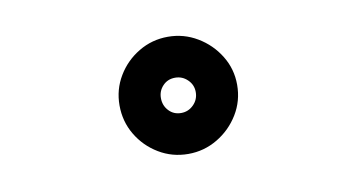

<svg xmlns="http://www.w3.org/2000/svg" viewBox="-41 -853 753 418"><g transform="rotate(-10 336.0 -643.5)"><path d="M347 -514Q311.5 -514 282 -531.8Q252.5 -549.5 235 -579Q217.5 -608.5 217.5 -644Q217.5 -679 235 -708.2Q252.5 -737.5 282 -755.2Q311.5 -773 347 -773Q382 -773 411.8 -755.2Q441.5 -737.5 459.5 -708.2Q477.5 -679 477.5 -644Q477.5 -608.5 459.5 -579Q441.5 -549.5 411.8 -531.8Q382 -514 347 -514ZM347 -604.5Q363 -604.5 374.5 -616Q386 -627.5 386 -644Q386 -660 374.5 -671.2Q363 -682.5 347 -682.5Q330.5 -682.5 319.8 -671.2Q309 -660 309 -644Q309 -627.5 319.8 -616Q330.5 -604.5 347 -604.5Z"/></g></svg>

Font: Trispace Expanded
Style: Bold
Weight: 700
Width: 7
Designer: Tyler Finck
Foundry: Etcetera Type Company
Version: Version 1.210; ttfautohint (v1.8.3)